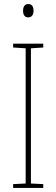

<svg xmlns="http://www.w3.org/2000/svg" viewBox="-20 -930 278 950"><path d="M120 -910C100 -910 94 -893 94 -877C94 -859 101 -844 119 -844C138 -844 146 -858 146 -877C146 -893 141 -910 120 -910ZM194 0V-19L133 -22V-691L194 -695V-714H45V-695L107 -691V-22L45 -19V0Z"/></svg>

Font: Noto Sans Thai Looped Condensed Thin
Style: Regular
Weight: 100
Width: 3
Designer: Sasikarn Vongin, Ben Mitchell
Foundry: The Fontpad Ltd
Version: Version 1.001